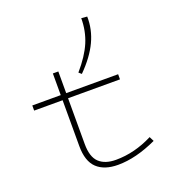

<svg xmlns="http://www.w3.org/2000/svg" viewBox="-151 -960 993 1091"><g transform="rotate(-20 345.5 -414.5)"><path d="M612 -46Q485 13 377 13Q294 13 249.5 -29Q205 -71 205 -163V-440H33V-471H205V-602H238V-471H552V-440H238V-163Q238 -85 273.5 -51.5Q309 -18 375 -18Q488 -18 598 -74ZM499 -839Q501 -762 467 -689.5Q433 -617 359 -543L343 -557Q408 -632 436 -698.5Q464 -765 464 -842Z"/></g></svg>

Font: BioRhyme Expanded ExtraLight
Style: Regular
Weight: 275
Width: 7
Designer: Aoife Mooney
Foundry: Aoife Mooney Type
Version: Version 1.000